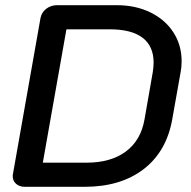

<svg xmlns="http://www.w3.org/2000/svg" viewBox="-20 -720 737 740"><path d="M29 -41Q29 -47 30 -50L136 -650Q140 -672 158 -686Q176 -700 200 -700H430Q503 -700 560 -672Q617 -644 648.5 -595Q680 -546 680 -484Q680 -461 676 -441L644 -261Q622 -136 533.5 -68Q445 0 306 0H76Q55 0 42 -11.5Q29 -23 29 -41ZM313 -93Q407 -93 465 -136Q523 -179 537 -260L569 -443Q572 -463 572 -479Q572 -542 529.5 -574.5Q487 -607 403 -607H236L145 -93Z"/></svg>

Font: K2D Medium
Style: Italic
Weight: 500
Italic angle: -10°
Designer: Katatrad Aksorn Co.,Ltd.
Foundry: Cadson Demak Co.,Ltd.
Version: Version 1.000; ttfautohint (v1.6)